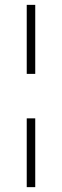

<svg xmlns="http://www.w3.org/2000/svg" viewBox="-20 -770 255 790"><path d="M90 -750H125V-466H90ZM90 -283H125V0H90Z"/></svg>

Font: Poiret One
Style: Regular
Weight: 400
Designer: Denis Masharov (denis.masharov@gmail.com), Cyreal (Charset Expansion)
Foundry: Denis Masharov
Version: Version 1.101